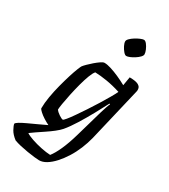

<svg xmlns="http://www.w3.org/2000/svg" viewBox="-291 -842 1010 1147"><g transform="rotate(30 214.0 -268.5)"><path d="M170 200Q160 200 137.5 197.5Q115 195 87.5 190.5Q60 186 34 180Q8 174 -10 167Q-39 145 -52 121.5Q-65 98 -67 85Q-65 78 -47.5 67.5Q-30 57 -3 44.5Q24 32 54.5 18Q85 4 114 -10Q95 -19 75.5 -31.5Q56 -44 42.5 -56.5Q29 -69 27 -75Q27 -112 34.5 -156Q42 -200 53.5 -244Q65 -288 76.5 -325Q88 -362 97.5 -385.5Q107 -409 110 -413Q116 -421 130 -435Q144 -449 161.5 -464Q179 -479 194.5 -489.5Q210 -500 219 -500Q238 -500 265 -491.5Q292 -483 322.5 -469.5Q353 -456 382 -440L392 -500Q401 -500 414.5 -499Q428 -498 441 -494.5Q454 -491 462.5 -482.5Q471 -474 471 -459Q471 -458 471 -454.5Q471 -451 470 -448L382 -76Q372 -36 355.5 4Q339 44 317 79Q295 114 270 141.5Q245 169 219.5 184.5Q194 200 170 200ZM212 139Q232 114 253 67.5Q274 21 293 -45L347 -233Q354 -256 360.5 -275.5Q367 -295 371 -301L366 -304Q346 -265 318 -214Q290 -163 260.5 -115.5Q231 -68 204 -36Q191 -21 167.5 -2.5Q144 16 117.5 33.5Q91 51 68.5 66.5Q46 82 34 91Q48 101 80 112Q112 123 148.5 130.5Q185 138 212 139ZM172 -81Q176 -81 190.5 -98.5Q205 -116 225 -145Q245 -174 268 -208.5Q291 -243 312.5 -278Q334 -313 351.5 -343Q369 -373 377 -391Q327 -407 281 -414.5Q235 -422 199 -423Q188 -411 176.5 -380.5Q165 -350 154.5 -310.5Q144 -271 135.5 -231Q127 -191 122 -160.5Q117 -130 117 -119Q126 -106 145 -93.5Q164 -81 172 -81ZM310 -600Q301 -600 289.5 -613.5Q278 -627 269.5 -644Q261 -661 261 -673Q261 -682 272 -693Q283 -704 299 -714Q315 -724 330.5 -730.5Q346 -737 354 -737Q364 -737 374.5 -723.5Q385 -710 392.5 -692.5Q400 -675 400 -663Q400 -654 389.5 -643Q379 -632 363.5 -622Q348 -612 333.5 -606Q319 -600 310 -600Z"/></g></svg>

Font: Texturina Medium 12pt Medium
Style: Italic
Weight: 500
Italic angle: -11°
Version: Version 1.002